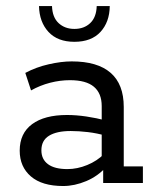

<svg xmlns="http://www.w3.org/2000/svg" viewBox="-20 -612 515 642"><path d="M191.3 10Q120.6 10 83.3 -22.1Q45.9 -54.3 45.9 -108.3Q45.9 -166.2 87.4 -196.9Q128.9 -227.5 203.9 -227.5Q234.6 -227.5 268.6 -222.5Q302.5 -217.5 336 -208.7L320.1 -199.3V-257.3Q320.1 -299.9 294 -321.9Q267.9 -343.9 213.8 -343.9Q181 -343.9 147.6 -335.3Q114.2 -326.7 83.8 -309.7L64.6 -368.2Q100.9 -387.6 143 -397.1Q185.1 -406.7 219.8 -406.7Q306 -406.7 349.9 -368.5Q393.8 -330.3 393.8 -254.3V-55.6H457.8V0H325V-62.7L335.8 -54.6Q307.7 -23 268.5 -6.5Q229.3 10 191.3 10ZM205.3 -46.6Q238.6 -46.6 271.8 -60.3Q305 -73.9 328.2 -97.5L320.1 -74.1V-179L336.4 -157.6Q304.2 -166.8 273.9 -170.3Q243.6 -173.9 216.5 -173.9Q169.5 -173.9 143.9 -158.1Q118.4 -142.4 118.4 -109.3Q118.4 -79.4 140.5 -63Q162.6 -46.6 205.3 -46.6ZM228.7 -472.2Q172.8 -472.2 142.2 -505.2Q111.6 -538.3 110.4 -591.7H153.9Q155.1 -554.1 176 -534.7Q196.9 -515.3 228.7 -515.3Q261.1 -515.3 281.6 -534.7Q302.2 -554.1 303.4 -591.7H347Q346.4 -538.3 315.9 -505.2Q285.5 -472.2 228.7 -472.2Z"/></svg>

Font: Rokkitt SemiBold
Style: Regular
Weight: 600
Designer: Vernon Adams
Foundry: Vernon Adams
Version: Version 3.103